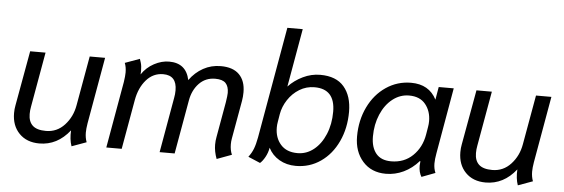

<svg xmlns="http://www.w3.org/2000/svg" viewBox="-48 -884 3065 1044"><g transform="rotate(5 1484.0 -361.5)"><path d="M42 -143Q42 -165 46 -185L100 -485H184L131 -186Q127 -166 127 -145Q127 -104 150 -82.5Q173 -61 223 -61Q283 -61 324.5 -106Q366 -151 377 -215L425 -485H509L445 -122Q440 -92 440 -71Q440 -43 449 -19L369 10Q356 -27 359 -76Q291 10 193 10Q124 10 83 -32Q42 -74 42 -143Z M1146 -67Q1146 -89 1150 -109L1184 -301Q1190 -339 1190 -353Q1190 -388 1173 -406Q1156 -424 1116 -424Q1063 -424 1028 -387.5Q993 -351 983 -294L931 0H849L902 -301Q906 -321 906 -342Q906 -424 832 -424Q777 -424 739.5 -381Q702 -338 690 -271L642 0H558L622 -363Q627 -396 627 -415Q627 -445 618 -467L698 -496Q699 -494 704.5 -476Q710 -458 710 -431Q710 -419 709 -412Q735 -451 776 -473Q817 -495 858 -495Q951 -495 970 -404Q1001 -447 1044.5 -471Q1088 -495 1140 -495Q1207 -495 1241 -460.5Q1275 -426 1275 -364Q1275 -340 1271 -317L1234 -109Q1231 -93 1231 -77Q1231 -44 1242 -20L1161 10Q1146 -30 1146 -67Z M1332 -17Q1349 -39 1358.5 -63.5Q1368 -88 1375 -126L1482 -734H1566L1510 -416Q1543 -451 1588.5 -473Q1634 -495 1683 -495Q1770 -495 1813 -444.5Q1856 -394 1856 -308Q1856 -219 1822 -146Q1788 -73 1728 -31.5Q1668 10 1593 10Q1542 10 1502.5 -13Q1463 -36 1443 -76Q1438 -48 1425 -24.5Q1412 -1 1398 11ZM1770 -301Q1770 -425 1658 -425Q1613 -425 1575.5 -402Q1538 -379 1513.5 -341.5Q1489 -304 1482 -263L1475 -221Q1472 -205 1472 -189Q1472 -133 1504 -96.5Q1536 -60 1596 -60Q1645 -60 1684.5 -91.5Q1724 -123 1747 -178Q1770 -233 1770 -301Z M1911 -179Q1911 -267 1946 -339.5Q1981 -412 2042.5 -453.5Q2104 -495 2179 -495Q2277 -495 2318 -415L2330 -485H2412L2349 -125Q2343 -92 2343 -69Q2343 -41 2353 -18L2279 10Q2264 -14 2264 -50Q2264 -56 2266 -74L2263 -75Q2227 -34 2181 -12Q2135 10 2084 10Q2005 10 1958 -43Q1911 -96 1911 -179ZM2284 -221 2291 -263Q2294 -280 2294 -295Q2294 -350 2263.5 -387.5Q2233 -425 2174 -425Q2125 -425 2084.5 -393.5Q2044 -362 2020.5 -307Q1997 -252 1997 -186Q1997 -127 2024.5 -93.5Q2052 -60 2107 -60Q2178 -60 2225 -105.5Q2272 -151 2284 -221Z M2478 -143Q2478 -165 2482 -185L2536 -485H2620L2567 -186Q2563 -166 2563 -145Q2563 -104 2586 -82.5Q2609 -61 2659 -61Q2719 -61 2760.5 -106Q2802 -151 2813 -215L2861 -485H2945L2881 -122Q2876 -92 2876 -71Q2876 -43 2885 -19L2805 10Q2792 -27 2795 -76Q2727 10 2629 10Q2560 10 2519 -32Q2478 -74 2478 -143Z"/></g></svg>

Font: Niramit
Style: Italic
Weight: 400
Italic angle: -10°
Version: Version 1.000; ttfautohint (v1.6)